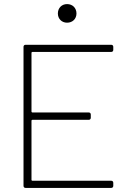

<svg xmlns="http://www.w3.org/2000/svg" viewBox="-20 -919 617 939"><path d="M308 -808C335 -808 354 -827 354 -853C354 -880 335 -899 308 -899C282 -899 263 -880 263 -853C263 -827 282 -808 308 -808ZM534 -675V-690C534 -696 530 -700 524 -700H105C99 -700 95 -696 95 -690V-10C95 -4 99 0 105 0H524C530 0 534 -4 534 -10V-25C534 -31 530 -35 524 -35H138C136 -35 134 -37 134 -39V-329C134 -331 136 -333 138 -333H414C420 -333 424 -337 424 -343V-359C424 -365 420 -369 414 -369H138C136 -369 134 -371 134 -373V-661C134 -663 136 -665 138 -665H524C530 -665 534 -669 534 -675Z"/></svg>

Font: Barlow ExtraLight
Style: Regular
Weight: 275
Designer: Jeremy Tribby
Foundry: Tribby Type
Version: Version 1.422;hotconv 1.0.109;makeotfexe 2.5.65596